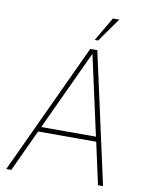

<svg xmlns="http://www.w3.org/2000/svg" viewBox="-95 -946 768 1012"><g transform="rotate(10 289.0 -439.5)"><path d="M426 -879H460L369 -751H351ZM10 0 336 -700H374L528 0H501L452 -224H141L37 0ZM153 -250H446L352 -677Z"/></g></svg>

Font: Haskoy Thin
Style: Italic
Weight: 100
Designer: Ertekin Erdin
Foundry: Ertekin Erdin
Version: Version 2.000; ttfautohint (v1.8.4.7-5d5b)